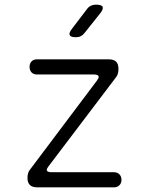

<svg xmlns="http://www.w3.org/2000/svg" viewBox="-20 -805 640 825"><path d="M140 0Q119 0 108.5 -10Q98 -20 98 -41Q98 -52 101 -61.5Q104 -71 111 -79L396 -458Q400 -463 402 -467Q404 -471 404 -474Q404 -480 398.5 -482.5Q393 -485 383 -485H139Q124 -485 115.5 -494Q107 -503 107 -518Q107 -532 115.5 -541Q124 -550 138 -550H448Q469 -550 479 -540Q489 -530 489 -509Q489 -498 486.5 -488.5Q484 -479 477 -471L189 -91Q185 -86 183 -82Q181 -78 181 -75Q181 -70 186.5 -67.5Q192 -65 202 -65H470Q484 -65 493 -56Q502 -47 502 -32Q502 -18 493 -9Q484 0 470 0ZM306 -645Q284 -645 279.5 -654Q275 -663 289 -681L353 -765Q360 -775 370 -780Q380 -785 392 -785Q417 -785 421 -775.5Q425 -766 410 -747L343 -663Q336 -654 327 -649.5Q318 -645 306 -645Z"/></svg>

Font: Maple Mono NL ExtraLight
Style: Regular
Weight: 275
Monospace: yes
Designer: subframe7536
Version: Version 7.000